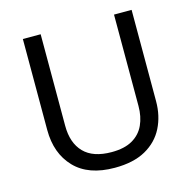

<svg xmlns="http://www.w3.org/2000/svg" viewBox="-106 -821 942 938"><g transform="rotate(-15 365.5 -352.0)"><path d="M640 -252Q640 -178 610 -118.5Q580 -59 518.5 -24.5Q457 10 362 10Q229 10 159.5 -62.5Q90 -135 90 -254V-714H180V-251Q180 -164 226.5 -116Q273 -68 367 -68Q432 -68 472.5 -91.5Q513 -115 532 -156.5Q551 -198 551 -252V-714H640Z"/></g></svg>

Font: Noto Sans Lao UI
Style: Regular
Weight: 400
Designer: Monotype Design Team
Foundry: Monotype Imaging Inc.
Version: Version 2.000